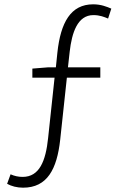

<svg xmlns="http://www.w3.org/2000/svg" viewBox="-20 -762 575 890"><path d="M130 -402H233L203 -122C192 -16 163 58 85 58C65 58 47 54 29 46L13 90C33 101 58 108 87 108C199 108 244 22 259 -114L290 -402H445V-450H295L303 -522C313 -610 339 -692 413 -692C443 -692 464 -683 481 -676L496 -722C475 -731 448 -742 412 -742C308 -742 261 -658 246 -518L239 -450H204L130 -444Z"/></svg>

Font: Noto Sans HK Light
Style: Regular
Weight: 300
Designer: Ryoko NISHIZUKA 西塚涼子 (kana, bopomofo & ideographs); Paul D. Hunt (Latin, Greek & Cyrillic); Sandoll Communications 산돌커뮤니
Foundry: Adobe
Version: Version 2.004;hotconv 1.0.118;makeotfexe 2.5.65603